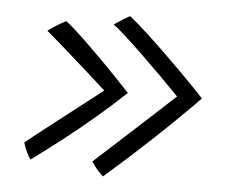

<svg xmlns="http://www.w3.org/2000/svg" viewBox="-43 -644 743 627"><g transform="rotate(5 328.0 -330.5)"><path d="M94 -524Q101 -529.5 112 -536.8Q123 -544 134 -550.5Q145 -557 152.5 -560.5Q160.5 -555.5 178.5 -539.5Q196.5 -523.5 221 -500Q245.5 -476.5 272.5 -449.5Q299.5 -422.5 325.5 -395.2Q351.5 -368 373.5 -344.5Q327 -300.5 277.2 -258.2Q227.5 -216 176.5 -176.2Q125.5 -136.5 75.5 -100Q70 -108 64.8 -118Q59.5 -128 56 -137.8Q52.5 -147.5 50.5 -154Q53.5 -156.5 77.5 -175.5Q101.5 -194.5 138.2 -223Q175 -251.5 216.8 -284Q258.5 -316.5 296 -345.5Q273 -366.5 244.8 -391.8Q216.5 -417 188 -442.2Q159.5 -467.5 134.8 -489Q110 -510.5 94 -524ZM308 -563Q315 -568 324.5 -574.2Q334 -580.5 343.5 -586.2Q353 -592 359.5 -595Q385.5 -574 417.8 -544.2Q450 -514.5 483 -482.5Q516 -450.5 544.5 -421.8Q573 -393 592.2 -373Q611.5 -353 616 -347.5Q545.5 -275.5 469.8 -204.5Q394 -133.5 316.5 -66Q310.5 -70.5 303 -78.5Q295.5 -86.5 288.5 -95.8Q281.5 -105 277.5 -111.5Q283 -116.5 309 -140.2Q335 -164 373.2 -198.8Q411.5 -233.5 453.8 -272.5Q496 -311.5 534.5 -347Q507 -375.5 474.8 -407.8Q442.5 -440 410.2 -471.2Q378 -502.5 351 -527Q324 -551.5 308 -563Z"/></g></svg>

Font: Grandstander Thin Light
Style: Regular
Weight: 300
Version: Version 1.200